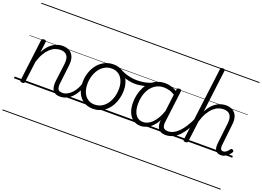

<svg xmlns="http://www.w3.org/2000/svg" viewBox="-165 -1315 2888 2115"><g transform="rotate(20 1279.0 -257.5)"><path d="M545 17Q513 17 491.5 7.5Q470 -2 458 -21Q446 -40 442.5 -68Q439 -96 443 -132L469 -335Q474 -378 466.5 -407.5Q459 -437 436.5 -453Q414 -469 375 -469Q346 -469 315.5 -457.5Q285 -446 256.5 -420Q228 -394 203 -352Q178 -310 160 -249L129 -4Q128 6 121.5 10.5Q115 15 101 15Q88 15 81 10.5Q74 6 76 -5L137 -496Q139 -506 145.5 -510.5Q152 -515 165 -515Q180 -515 186.5 -510Q193 -505 191 -494L176 -370Q197 -413 222.5 -441.5Q248 -470 276 -487.5Q304 -505 331.5 -512Q359 -519 384 -519Q431 -519 464.5 -499.5Q498 -480 513.5 -439.5Q529 -399 521 -334L497 -130Q490 -79 502 -55Q514 -31 555 -31Q564 -31 568.5 -23.5Q573 -16 572 -7Q571 2 564 9.5Q557 17 545 17ZM0 365H646V375H0ZM0 -20H646V0H0ZM0 -505H646V-500H0ZM0 -885H646V-875H0Z M543 17Q532 17 527 9.5Q522 2 523 -7Q524 -16 531.5 -23.5Q539 -31 553 -31Q584 -31 611.5 -45.5Q639 -60 662.5 -85Q686 -110 704 -143.5Q722 -177 732 -216Q734 -227 743 -228.5Q752 -230 759.5 -225Q767 -220 765 -209Q755 -162 734.5 -121Q714 -80 685 -49Q656 -18 620 -0.5Q584 17 543 17ZM646 365V375ZM646 -20V0ZM646 -505V-500ZM646 -885V-875Z M929 19Q866 19 820 -11Q774 -41 749.5 -94.5Q725 -148 725 -218Q725 -276 742.5 -330Q760 -384 793.5 -426.5Q827 -469 874 -494Q921 -519 980 -519Q1042 -519 1087.5 -489.5Q1133 -460 1158 -407Q1183 -354 1183 -285Q1183 -240 1172 -196Q1161 -152 1140.5 -113Q1120 -74 1089 -44.5Q1058 -15 1018 2Q978 19 929 19ZM931 -31Q978 -31 1014.5 -52.5Q1051 -74 1076 -110Q1101 -146 1114 -191Q1127 -236 1127 -283Q1127 -339 1109 -381Q1091 -423 1057.5 -446Q1024 -469 977 -469Q931 -469 894.5 -448Q858 -427 833 -391.5Q808 -356 794.5 -311Q781 -266 781 -219Q781 -163 799 -120.5Q817 -78 851 -54.5Q885 -31 931 -31ZM646 365H1247V375H646ZM646 -20H1247V0H646ZM646 -505H1247V-500H646ZM646 -885H1247V-875H646Z M1273 -398Q1226 -398 1171 -413Q1116 -428 1062 -458Q1054 -463 1052.5 -470.5Q1051 -478 1054.5 -485Q1058 -492 1064.5 -495Q1071 -498 1078 -494Q1106 -478 1140 -466Q1174 -454 1210 -448Q1246 -442 1280 -442Q1313 -442 1348 -447Q1383 -452 1415 -462Q1447 -472 1469 -486Q1478 -492 1485.5 -486Q1493 -480 1493.5 -470.5Q1494 -461 1483 -455Q1433 -425 1379 -411.5Q1325 -398 1273 -398ZM1248 365V375ZM1248 -20V0ZM1248 -505V-500ZM1248 -885V-875Z M1488 17Q1439 17 1401.5 -8.5Q1364 -34 1343.5 -82.5Q1323 -131 1323 -200Q1323 -248 1334 -294Q1345 -340 1366 -381Q1387 -422 1419 -453Q1451 -484 1493.5 -501.5Q1536 -519 1589 -519Q1628 -519 1665.5 -506Q1703 -493 1737 -469L1732 -421Q1692 -450 1657 -460Q1622 -470 1589 -470Q1548 -470 1515 -456Q1482 -442 1456.5 -417Q1431 -392 1414 -358Q1397 -324 1388.5 -285Q1380 -246 1380 -204Q1380 -153 1393 -114.5Q1406 -76 1432.5 -54.5Q1459 -33 1499 -33Q1536 -33 1572 -55.5Q1608 -78 1641 -127Q1674 -176 1699 -255L1715 -209Q1686 -121 1647 -71.5Q1608 -22 1566.5 -2.5Q1525 17 1488 17ZM1780 17Q1750 17 1728.5 7.5Q1707 -2 1694.5 -20Q1682 -38 1677.5 -64.5Q1673 -91 1678 -126L1724 -495Q1725 -506 1732 -510.5Q1739 -515 1752 -515Q1767 -515 1773 -509.5Q1779 -504 1777 -493L1731 -125Q1724 -76 1738 -53.5Q1752 -31 1790 -31Q1798 -31 1802 -23.5Q1806 -16 1805 -7Q1804 2 1798 9.5Q1792 17 1780 17ZM1247 365H1882V375H1247ZM1247 -20H1882V0H1247ZM1247 -505H1882V-500H1247ZM1247 -885H1882V-875H1247Z M1779 17Q1768 17 1763 9.5Q1758 2 1759 -7Q1760 -16 1767.5 -23.5Q1775 -31 1789 -31Q1824 -31 1855.5 -46.5Q1887 -62 1916 -91.5Q1945 -121 1972 -163Q1999 -205 2023 -257Q2028 -268 2036.5 -268Q2045 -268 2050.5 -261Q2056 -254 2052 -244Q2028 -186 2000 -138Q1972 -90 1938.5 -55Q1905 -20 1865.5 -1.5Q1826 17 1779 17ZM1882 365V375ZM1882 -20V0ZM1882 -505V-500ZM1882 -885V-875Z M2430 17Q2407 17 2390.5 9Q2374 1 2365 -14Q2356 -29 2353.5 -50.5Q2351 -72 2355 -101L2382 -335Q2390 -399 2368 -434Q2346 -469 2288 -469Q2258 -469 2228 -457.5Q2198 -446 2169.5 -420Q2141 -394 2116 -351.5Q2091 -309 2073 -248L2042 -4Q2041 6 2034.5 10.5Q2028 15 2014 15Q2001 15 1994 10.5Q1987 6 1989 -5L2098 -871Q2099 -881 2105.5 -885.5Q2112 -890 2125 -890Q2140 -890 2146.5 -885Q2153 -880 2151 -869L2089 -370Q2110 -413 2135.5 -441.5Q2161 -470 2188.5 -487Q2216 -504 2244 -511.5Q2272 -519 2297 -519Q2344 -519 2377.5 -499.5Q2411 -480 2426.5 -439.5Q2442 -399 2433 -334L2407 -101Q2404 -79 2406 -63.5Q2408 -48 2416 -39.5Q2424 -31 2439 -31Q2452 -31 2464 -37.5Q2476 -44 2487.5 -55Q2499 -66 2508 -81Q2514 -87 2520.5 -88.5Q2527 -90 2536 -83Q2544 -78 2545.5 -71Q2547 -64 2542 -56Q2531 -37 2513.5 -20Q2496 -3 2475 7Q2454 17 2430 17ZM1882 365H2558V375H1882ZM1882 -20H2558V0H1882ZM1882 -505H2558V-500H1882ZM1882 -885H2558V-875H1882Z"/></g></svg>

Font: Playwrite GB J Guides
Style: Italic
Weight: 400
Italic angle: -7.01216°
Designer: Veronika Burian, José Scaglione
Foundry: TypeTogether
Version: Version 1.003